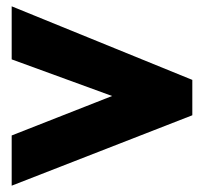

<svg xmlns="http://www.w3.org/2000/svg" viewBox="-20 -696 651 608"><path d="M17 -108 589 -331V-443L17 -676V-508L335 -392L17 -267Z"/></svg>

Font: Rabbid Highway Sign IV
Style: Blk
Weight: 400
Foundry: Cannot Into Space Fonts
Version: Version 0.277